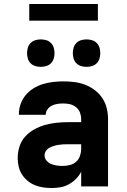

<svg xmlns="http://www.w3.org/2000/svg" viewBox="-20 -937 640 965"><path d="M240 8Q219 8 197.5 5Q176 2 156 -6Q136 -14 119 -28Q102 -42 90.5 -60Q79 -78 74 -99.5Q69 -121 69 -142Q69 -172 78 -200.5Q87 -229 106.5 -250.5Q126 -272 152 -286.5Q178 -301 206.5 -309Q235 -317 264 -320Q293 -323 322 -323H388V-338Q388 -355 382 -371Q376 -387 362.5 -398Q349 -409 332.5 -413Q316 -417 299 -417Q284 -417 269.5 -415Q255 -413 241.5 -406.5Q228 -400 219 -388Q210 -376 210 -361V-360H75V-364Q75 -390 84 -415Q93 -440 109.5 -459.5Q126 -479 148.5 -493Q171 -507 196 -514.5Q221 -522 247 -525Q273 -528 299 -528Q327 -528 354.5 -524.5Q382 -521 408 -511Q434 -501 456.5 -484Q479 -467 494.5 -443.5Q510 -420 516.5 -393Q523 -366 523 -338V0H388V-74Q378 -54 362 -38Q346 -22 326.5 -11Q307 0 285 4Q263 8 240 8ZM295 -103Q313 -103 331 -107.5Q349 -112 362.5 -124Q376 -136 382 -153.5Q388 -171 388 -189V-212H322Q310 -212 298 -211.5Q286 -211 274 -209Q262 -207 250.5 -203.5Q239 -200 228.5 -194.5Q218 -189 211 -178.5Q204 -168 204 -156Q204 -141 214 -129.5Q224 -118 237.5 -112.5Q251 -107 266 -105Q281 -103 295 -103ZM415 -601Q401 -601 387.5 -605Q374 -609 364 -619Q354 -629 350 -642.5Q346 -656 346 -670Q346 -684 350 -697.5Q354 -711 364 -721Q374 -731 387.5 -735Q401 -739 415 -739Q429 -739 442.5 -735Q456 -731 466 -721Q476 -711 480 -697.5Q484 -684 484 -670Q484 -656 480 -642.5Q476 -629 466 -619Q456 -609 442.5 -605Q429 -601 415 -601ZM185 -601Q171 -601 157.5 -605Q144 -609 134 -619Q124 -629 120 -642.5Q116 -656 116 -670Q116 -684 120 -697.5Q124 -711 134 -721Q144 -731 157.5 -735Q171 -739 185 -739Q199 -739 212.5 -735Q226 -731 236 -721Q246 -711 250 -697.5Q254 -684 254 -670Q254 -656 250 -642.5Q246 -629 236 -619Q226 -609 212.5 -605Q199 -601 185 -601ZM127 -833V-917H472V-833Z"/></svg>

Font: Iosevka Aile Heavy
Style: Regular
Weight: 900
Designer: Belleve Invis
Foundry: Belleve Invis
Version: Version 31.1.0; ttfautohint (v1.8.4)